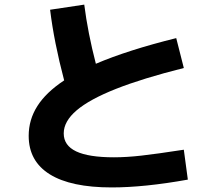

<svg xmlns="http://www.w3.org/2000/svg" viewBox="-20 -778 978 840"><path d="M105.5 -183.6Q105.5 -254.4 143.6 -314.2Q181.6 -374 260.7 -426.3Q216.3 -594.2 199.2 -735.4L348.6 -757.8Q364.3 -634.3 399.4 -499Q538.6 -558.6 751 -611.3L784.2 -480.5Q603.5 -435.1 487.5 -389.2Q371.6 -343.3 315.2 -295.2Q258.8 -247.1 258.8 -194.3Q258.8 -141.6 313.2 -115.7Q367.7 -89.8 478.5 -89.8Q533.2 -89.8 598.6 -97.2Q664.1 -104.5 784.2 -123L801.8 7.8Q611.3 42 468.8 42Q290 42 197.8 -15.4Q105.5 -72.8 105.5 -183.6Z"/></svg>

Font: Pretendard JP ExtraBold
Style: Regular
Weight: 800
Designer: Base glyphs from Inter by Rasmus Andersson; Hangeul glyphs from Noto Sans CJK(Source Han Sans) by Jang Soo-young and Kan
Foundry: Kil Hyung-jin
Version: Version 1.309